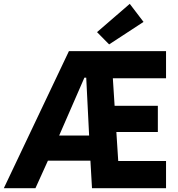

<svg xmlns="http://www.w3.org/2000/svg" viewBox="-25 -988 935 1008"><path d="M336.9 -719.7H846.7V-577.1H567.4L576.7 -432.6H803.7V-294.9H585.9L595.7 -142.6H846.7V0H458L449.7 -144.5H226.6L161.1 0H-4.9ZM484.4 -819.3 656.2 -967.8 728.5 -873 547.9 -754.9ZM442.9 -276.4 427.7 -580.1H418L285.6 -276.4Z"/></svg>

Font: Reddit Sans Strawberry ExBold
Style: Regular
Weight: 800
Designer: Stephen Hutchings
Foundry: Reddit
Version: Version 1.013